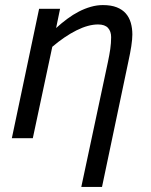

<svg xmlns="http://www.w3.org/2000/svg" viewBox="-20 -547 597 760"><path d="M301.8 192.9 407.2 -301.8Q413.1 -329.6 416.5 -353Q419.9 -376.5 419.9 -399.9Q419.9 -422.9 407.5 -436.5Q395 -450.2 368.2 -450.2Q329.6 -450.2 282.7 -426.8Q235.8 -403.3 187 -361.8L109.9 0H26.9L134.8 -512.2H217.8L202.1 -436Q223.6 -455.6 246.3 -472.4Q269 -489.3 292.2 -501.2Q315.4 -513.2 339.4 -520Q363.3 -526.9 387.2 -526.9Q419.9 -526.9 442.1 -518.1Q464.4 -509.3 478 -493.7Q491.7 -478 497.8 -456.5Q503.9 -435.1 503.9 -410.2Q503.9 -392.1 499.8 -364.7Q495.6 -337.4 487.8 -301.8L383.8 192.9Z"/></svg>

Font: Clear Sans
Style: Italic
Weight: 400
Italic angle: -12°
Foundry: Intel Corporation
Version: Version 1.00